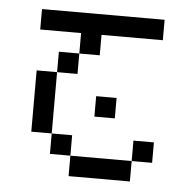

<svg xmlns="http://www.w3.org/2000/svg" viewBox="-43 -418 585 585"><g transform="rotate(5 250.0 -125.0)"><path d="M437.5 62.5V0H375V62.5H187.5V125H375V62.5ZM312.5 -62.5V-125H250V-62.5ZM437.5 -312.5V-375H62.5V-312.5H187.5V-250H125V-187.5H62.5V0H125V62.5H187.5V0H125V-187.5H187.5V-250H250V-312.5Z"/></g></svg>

Font: BFUnifontExMono
Style: Regular
Weight: 500
Version: Version 15.0.06